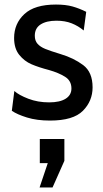

<svg xmlns="http://www.w3.org/2000/svg" viewBox="-20 -520 454 844"><path d="M32 -33 43 -120Q63 -102 104.5 -86Q146 -70 196 -70Q243 -70 268.5 -86Q294 -102 294 -131Q294 -165 266 -182.5Q238 -200 196 -212Q150 -224 118.5 -237.5Q87 -251 64.5 -279Q42 -307 42 -353Q42 -416 87 -458Q132 -500 226 -500Q269 -500 299 -491.5Q329 -483 359 -468L348 -386Q324 -406 295 -417.5Q266 -429 228 -429Q184 -429 158.5 -412.5Q133 -396 133 -363Q133 -341 145 -327.5Q157 -314 179 -305Q201 -296 247 -282Q304 -265 345.5 -234Q387 -203 387 -136Q387 -76 344.5 -33Q302 10 200 10Q142 10 98.5 -3.5Q55 -17 32 -33ZM154 304 190 197H155V91H263V187L211 304Z"/></svg>

Font: Cabin
Style: Regular
Weight: 400
Designer: Pablo Impallari
Foundry: Pablo Impallari. http://www.impallari.com Igino Marini. http://www.ikern.com
Version: Version 2.200